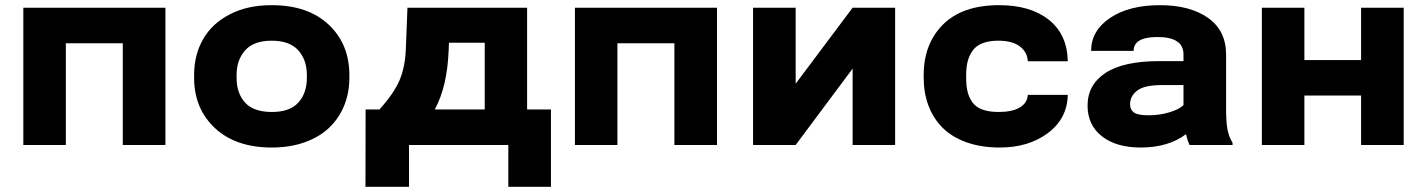

<svg xmlns="http://www.w3.org/2000/svg" viewBox="-20 -558 5493 739"><path d="M233.4 0H69.8V-528.3H616.7V0H452.6V-391.6H233.4Z M727.1 -258.8V-269Q727.1 -346.7 761.7 -407.2Q796.4 -467.8 864.5 -502.9Q932.6 -538.1 1025.4 -538.1Q1165.5 -538.1 1245.1 -463.1Q1324.7 -388.2 1324.7 -269V-258.8Q1324.7 -200.7 1304.7 -151.6Q1284.7 -102.5 1247.3 -66.7Q1210 -30.8 1153.1 -10.5Q1096.2 9.8 1026.4 9.8Q887.2 9.8 807.1 -65.2Q727.1 -140.1 727.1 -258.8ZM890.6 -269V-258.8Q890.6 -198.7 923.6 -162.8Q956.5 -127 1026.4 -127Q1095.2 -127 1128.2 -163.1Q1161.1 -199.2 1161.1 -258.8V-269Q1161.1 -327.6 1127.9 -364.5Q1094.7 -401.4 1025.4 -401.4Q957 -401.4 923.8 -364.5Q890.6 -327.6 890.6 -269Z M1386.7 161.1 1387.2 -136.7H1440.9Q1496.6 -199.2 1517.8 -249Q1539.1 -298.8 1542 -368.2L1548.3 -528.3H2008.8V-136.7H2100.6V161.1H1936.5V0H1554.2V161.1ZM1653.3 -136.7H1845.7V-393.6H1708L1707 -368.2Q1702.1 -225.1 1653.3 -136.7Z M2356.4 0H2192.9V-528.3H2739.7V0H2575.7V-391.6H2356.4Z M2878.4 -528.3H3042.5V-235.8L3261.7 -528.3H3425.3V0H3261.7V-293.9L3042.5 0H2878.4Z M3823.7 -127Q3875 -127 3904.5 -144Q3934.1 -161.1 3936 -192.9H4089.8Q4087.9 -101.6 4013.4 -45.9Q3939 9.8 3828.1 9.8Q3755.9 9.8 3699.5 -10.5Q3643.1 -30.8 3607.4 -66.9Q3571.8 -103 3553.5 -151.9Q3535.2 -200.7 3535.2 -259.3V-268.6Q3535.2 -389.6 3609.9 -463.9Q3684.6 -538.1 3825.7 -538.1Q3946.3 -538.1 4017.1 -481.7Q4087.9 -425.3 4089.8 -322.3H3936Q3934.1 -357.4 3905.3 -379.4Q3876.5 -401.4 3821.8 -401.4Q3785.6 -401.4 3760.5 -391.1Q3735.4 -380.9 3722.4 -361.6Q3709.5 -342.3 3704.1 -320.1Q3698.7 -297.9 3698.7 -268.6V-259.3Q3698.7 -228.5 3703.9 -206.3Q3709 -184.1 3722.2 -165Q3735.4 -146 3760.7 -136.5Q3786.1 -127 3823.7 -127Z M4370.6 9.8Q4275.9 9.8 4220.9 -33.7Q4166 -77.1 4166 -151.4Q4166 -231.9 4235.1 -277.3Q4304.2 -322.8 4442.4 -322.8H4535.2V-348.6Q4535.2 -415.5 4435.1 -415.5Q4343.3 -415.5 4343.3 -362.3H4179.7Q4179.7 -439.9 4252.7 -489Q4325.7 -538.1 4444.8 -538.1Q4560.5 -538.1 4629.9 -489Q4699.2 -439.9 4699.2 -347.7V-136.7Q4699.2 -84 4705.1 -56.9Q4710.9 -29.8 4724.1 -8.3V0H4558.6Q4549.8 -19 4544.9 -41.5Q4476.6 9.8 4370.6 9.8ZM4329.6 -156.7Q4329.6 -135.7 4344.5 -125Q4359.4 -114.3 4400.4 -114.3Q4444.3 -114.3 4481.9 -126Q4519.5 -137.7 4535.2 -153.3V-230.5H4451.2Q4384.3 -230.5 4356.9 -209.2Q4329.6 -188 4329.6 -156.7Z M4836.9 0V-528.3H5000.5V-326.7H5218.8V-528.3H5382.8V0H5218.8V-190.4H5000.5V0Z"/></svg>

Font: Bert Sans Black
Style: Regular
Weight: 900
Designer: Christian Robertson, Adam Twardoch, & Cristiano Sobral
Foundry: Google
Version: Version 12.135;January 10, 2020;FontCreator 12.0.0.2547 64-b